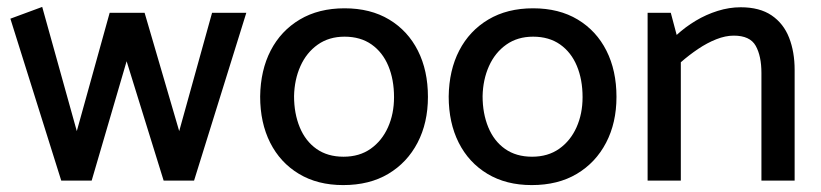

<svg xmlns="http://www.w3.org/2000/svg" viewBox="-20 -522 2373 555"><path d="M541 0 692 -485H593L498 -143L398 -485H297L202 -143L102 -502L10 -468L157 0H245L346 -345L453 0Z M972 13Q898 13 844 -19.5Q790 -52 761 -109.5Q732 -167 732 -243Q733 -319 762.5 -376Q792 -433 846.5 -465.5Q901 -498 976 -498Q1051 -498 1105 -465.5Q1159 -433 1188 -375.5Q1217 -318 1217 -242Q1217 -167 1187 -109.5Q1157 -52 1102.5 -19.5Q1048 13 972 13ZM973 -69Q1019 -69 1051.5 -92Q1084 -115 1101.5 -154Q1119 -193 1119 -241Q1119 -292 1102.5 -331.5Q1086 -371 1054 -393.5Q1022 -416 976 -416Q931 -416 898.5 -393Q866 -370 848.5 -331Q831 -292 830 -244Q830 -194 846.5 -154Q863 -114 895 -91.5Q927 -69 973 -69Z M1517 13Q1443 13 1389 -19.5Q1335 -52 1306 -109.5Q1277 -167 1277 -243Q1278 -319 1307.5 -376Q1337 -433 1391.5 -465.5Q1446 -498 1521 -498Q1596 -498 1650 -465.5Q1704 -433 1733 -375.5Q1762 -318 1762 -242Q1762 -167 1732 -109.5Q1702 -52 1647.5 -19.5Q1593 13 1517 13ZM1518 -69Q1564 -69 1596.5 -92Q1629 -115 1646.5 -154Q1664 -193 1664 -241Q1664 -292 1647.5 -331.5Q1631 -371 1599 -393.5Q1567 -416 1521 -416Q1476 -416 1443.5 -393Q1411 -370 1393.5 -331Q1376 -292 1375 -244Q1375 -194 1391.5 -154Q1408 -114 1440 -91.5Q1472 -69 1518 -69Z M1948 0V-342Q1972 -363 1998 -380.5Q2024 -398 2050.5 -408.5Q2077 -419 2101 -419Q2148 -419 2164.5 -389.5Q2181 -360 2181 -311V0H2277V-320Q2277 -372 2261 -413Q2245 -454 2210.5 -477.5Q2176 -501 2121 -501Q2088 -501 2054.5 -490.5Q2021 -480 1991 -462Q1961 -444 1936 -421L1919 -485H1852V0Z"/></svg>

Font: Catamaran Thin Medium
Style: Regular
Weight: 500
Version: Version 2.000